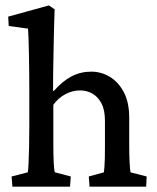

<svg xmlns="http://www.w3.org/2000/svg" viewBox="-20 -699 588 719"><path d="M26.4 0 23.4 -38.1 84 -53.7Q85.9 -63.5 86.9 -86.9Q87.9 -110.4 88.9 -147.5Q89.8 -184.6 89.8 -231.4V-353.5Q89.8 -386.7 89.4 -423.3Q88.9 -460 88.4 -494.1Q87.9 -528.3 86.9 -554.7Q85.9 -581.1 85 -591.8L12.7 -601.6L10.7 -636.7L163.1 -678.7L184.6 -664.1Q183.6 -633.8 182.6 -604Q181.6 -574.2 181.2 -540Q180.7 -505.9 179.7 -461.9Q178.7 -418 178.7 -359.4L181.6 -358.4Q213.9 -395.5 248 -413.1Q282.2 -430.7 321.3 -430.7Q359.4 -430.7 391.6 -411.1Q423.8 -391.6 443.8 -353.5Q463.9 -315.4 463.9 -257.8V-154.3Q463.9 -120.1 465.3 -91.8Q466.8 -63.5 468.8 -53.7L529.3 -38.1L527.3 0H315.4L312.5 -38.1L369.1 -53.7Q370.1 -61.5 371.1 -74.7Q372.1 -87.9 372.6 -106.4Q373 -125 373 -149.4V-247.1Q373 -287.1 359.9 -312Q346.7 -336.9 325.7 -348.6Q304.7 -360.4 280.3 -360.4Q251 -360.4 224.6 -346.2Q198.2 -332 179.7 -306.6V-161.1Q179.7 -118.2 181.2 -89.8Q182.6 -61.5 185.5 -53.7L245.1 -38.1L242.2 0Z"/></svg>

Font: Crimson Pro Medium
Style: Regular
Weight: 500
Designer: Jacques Le Bailly
Foundry: Baron von Fonthausen
Version: Version 1.003